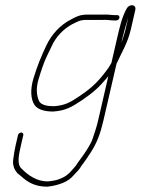

<svg xmlns="http://www.w3.org/2000/svg" viewBox="-20 -499 530 723"><path d="M459.2 -421C460 -424.3 461.2 -428.3 463 -433L452.3 -387C451.1 -381.7 449.3 -375.3 447 -368L439.9 -346C438.6 -343.3 437.6 -340.7 437 -338L440.7 -354C446.5 -379.2 452.6 -399 459.2 -421ZM472.6 -388 489.4 -461C494.6 -483.5 467.2 -484.9 457.4 -467.5C438.9 -434.6 430.2 -394.9 420.7 -354L399.5 -262C395 -254 391.2 -247.7 388.1 -243C353.2 -195.3 330 -171.2 280.9 -138C244.9 -113.7 226.2 -102.5 183.9 -99C157.1 -99 135.5 -103.5 127.2 -118C117.8 -139.6 114.4 -165.9 125.9 -203C135.5 -234.4 145 -264.5 158.2 -291L173.6 -323C189.5 -360 220.3 -391.2 252.2 -408C270 -416.6 280.7 -424 303.9 -424H367.9C379.7 -425.4 395.8 -422 408.4 -422H417.4C423 -422 428.3 -425.8 429.6 -431.5C430.9 -437.2 427.6 -442 422 -442H413C400.5 -442 383.7 -445.2 371.5 -444H308.5C281.1 -444 266.2 -436.2 246.1 -425C208.3 -405.6 174.7 -370.9 154.7 -328C135.8 -288.6 120.1 -250.4 106.1 -204C93.4 -162 95.7 -126.6 109.2 -105C120.6 -86.9 146.5 -79 180.2 -79C228.1 -82.4 249.4 -95.8 289.2 -122C332.3 -151.4 352.4 -169.9 383.8 -207C384.9 -209 386.3 -210.7 387.9 -212L349.4 -45C343.3 -18.8 335.9 1.9 328.2 25C321.2 45.4 299.7 77.1 288 93L278.5 106C271.9 114.2 267.2 124.6 259.5 132C245 148.2 238.1 158.7 216.9 169.5C196.9 179.7 184.3 181.2 161.5 184C135.6 184 120.1 177.7 105.3 170C90 162.1 73.2 148.6 62.4 137C42.7 121.5 50.1 86.2 58.9 48L67.7 10C68.9 4.7 65.3 0 60 0C54.7 0 48.9 4.7 47.7 10L38.9 48C34.6 66.6 32.4 82.8 30.1 99C26.2 124.3 34.5 140.9 46.4 154C51 157.3 55.5 161 59.9 165C82.7 185.7 110.2 204 157.9 204C191.2 200.4 227 190 248.8 170L262 156C266.4 151.3 270.4 147 274 143C281.5 135.1 286 125.4 293 117C304.8 100.9 307.5 96.7 321.7 75C344.8 39.6 358 4.3 369.4 -45L418.8 -259C438.1 -301.6 460.8 -337 472.6 -388Z"/></svg>

Font: HoneyBee
Style: UltLitIt
Weight: 100
Foundry: Cannot Into Space Fonts
Version: Version 0.89